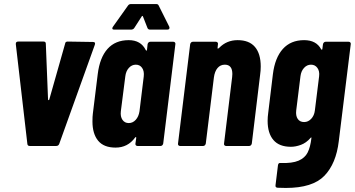

<svg xmlns="http://www.w3.org/2000/svg" viewBox="-20 -720 1750 947"><path d="M115 -10 58 -502V-504Q58 -515 70 -515H195Q206 -515 206 -504L217 -229Q218 -226 220 -226Q222 -226 223 -229L301 -504Q302 -515 314 -515L439 -513Q452 -513 448 -500L272 -10Q268 0 257 0H127Q116 0 115 -10Z M721 -514H835Q840 -514 843 -510.5Q846 -507 845 -502L785 -12Q784 -7 780.5 -3.5Q777 0 772 0H658Q653 0 650 -3.5Q647 -7 648 -12L652 -40Q652 -44 650 -44Q648 -44 646 -41Q610 8 550 8Q492 8 464 -26Q436 -60 436 -121Q436 -146 438 -160L462 -354Q472 -436 510.5 -479Q549 -522 615 -522Q675 -522 699 -473Q701 -470 702.5 -470Q704 -470 705 -474L708 -502Q709 -507 712.5 -510.5Q716 -514 721 -514ZM668 -171 689 -343Q692 -369 681 -385Q670 -401 650 -401Q630 -401 615.5 -385Q601 -369 598 -343L576 -171Q573 -145 584 -129Q595 -113 615 -113Q635 -113 649.5 -129Q664 -145 668 -171ZM534 -580Q534 -584 537 -588L611 -692Q616 -700 626 -700H751Q760 -700 763 -692L815 -588Q816 -586 816 -583Q816 -574 805 -574H720Q710 -574 707 -583L685 -639Q682 -644 679 -639L643 -583Q641 -579 636.5 -576.5Q632 -574 628 -574H543Q534 -574 534 -580Z M1266 -392Q1266 -372 1263 -351L1222 -12Q1221 -7 1217.5 -3.5Q1214 0 1209 0H1095Q1090 0 1087 -3.5Q1084 -7 1085 -12L1125 -340Q1126 -345 1126 -355Q1126 -401 1089 -401Q1067 -401 1053 -384.5Q1039 -368 1035 -338L995 -12Q994 -7 990.5 -3.5Q987 0 982 0H868Q863 0 860 -3.5Q857 -7 858 -12L918 -502Q919 -507 922.5 -510.5Q926 -514 931 -514H1045Q1050 -514 1053 -510.5Q1056 -507 1055 -502L1053 -483V-482Q1053 -480 1055.5 -480.5Q1058 -481 1061 -484Q1098 -522 1152 -522Q1209 -522 1237.5 -488.5Q1266 -455 1266 -392Z M1586 -514H1700Q1705 -514 1708 -510.5Q1711 -507 1710 -502L1651 -24Q1638 87 1580 147Q1522 207 1390 207Q1363 207 1349 206Q1337 205 1339 193L1351 95Q1353 82 1364 84Q1421 86 1452.5 72.5Q1484 59 1497.5 32Q1511 5 1516 -39Q1517 -42 1515 -42Q1513 -42 1511 -39Q1490 -15 1464 -5.5Q1438 4 1415 4Q1357 4 1328.5 -29.5Q1300 -63 1300 -124Q1300 -143 1303 -164L1326 -354Q1336 -435 1375 -478.5Q1414 -522 1480 -522Q1540 -522 1564 -477Q1566 -474 1568 -475Q1570 -476 1570 -479L1573 -502Q1574 -507 1577.5 -510.5Q1581 -514 1586 -514ZM1533 -175 1554 -344Q1557 -369 1545.5 -385Q1534 -401 1514 -401Q1494 -401 1479.5 -385Q1465 -369 1462 -344L1441 -175Q1438 -149 1448.5 -133.5Q1459 -118 1480 -118Q1500 -118 1515 -134Q1530 -150 1533 -175Z"/></svg>

Font: Barlow Condensed
Style: Bold Italic
Weight: 700
Width: 3
Italic angle: -7°
Designer: Jeremy Tribby
Foundry: Tribby Type
Version: Version 1.408